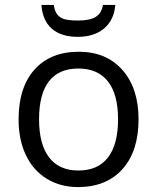

<svg xmlns="http://www.w3.org/2000/svg" viewBox="-20 -757 644 787"><path d="M547.9 -268.1Q547.9 -137.2 481.9 -63.7Q416 9.8 299.8 9.8Q228 9.8 172.4 -23.9Q116.7 -57.6 86.4 -120.6Q56.2 -183.6 56.2 -268.1Q56.2 -398.9 121.6 -471.9Q187 -544.9 303.2 -544.9Q415.5 -544.9 481.7 -470.2Q547.9 -395.5 547.9 -268.1ZM140.1 -268.1Q140.1 -165.5 181.2 -111.8Q222.2 -58.1 301.8 -58.1Q381.3 -58.1 422.6 -111.6Q463.9 -165 463.9 -268.1Q463.9 -370.1 422.6 -423.1Q381.3 -476.1 300.8 -476.1Q221.2 -476.1 180.7 -423.8Q140.1 -371.6 140.1 -268.1ZM298.8 -606Q230.5 -606 192.4 -639.4Q154.3 -672.9 149.9 -736.8H200.7Q203.6 -712.9 213.6 -699.2Q223.6 -685.5 241.5 -679.2Q259.3 -672.9 300.8 -672.9Q350.1 -672.9 373.5 -688.5Q397 -704.1 401.9 -736.8H452.6Q447.8 -675.3 407 -640.6Q366.2 -606 298.8 -606Z"/></svg>

Font: HunimalSansv1.5
Style: Regular
Weight: 400
Foundry: Ascender Corporation
Version: Version 1.10